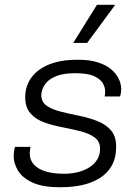

<svg xmlns="http://www.w3.org/2000/svg" viewBox="-20 -770 576 800"><path d="M228 10Q156 10 114 -10Q72 -30 54.5 -60Q37 -90 37 -119Q37 -130 38.5 -139.5Q40 -149 42 -158H107Q106 -151 105 -144.5Q104 -138 104 -131Q104 -103 121.5 -84Q139 -65 171 -55.5Q203 -46 246 -46Q280 -46 307.5 -53.5Q335 -61 355 -74.5Q375 -88 386 -107Q397 -126 397 -149Q397 -181 374 -197.5Q351 -214 316 -223Q281 -232 241 -239.5Q201 -247 165.5 -259.5Q130 -272 107.5 -297Q85 -322 85 -366Q85 -399 99 -427.5Q113 -456 140.5 -477Q168 -498 208 -509.5Q248 -521 300 -521H308Q353 -521 386.5 -510.5Q420 -500 441.5 -482.5Q463 -465 474 -443Q485 -421 485 -399Q485 -390 483.5 -381.5Q482 -373 480 -368H416Q417 -372 417.5 -377.5Q418 -383 418 -391Q418 -406 408.5 -423Q399 -440 372.5 -452.5Q346 -465 294 -465Q246 -465 217.5 -454Q189 -443 175 -427.5Q161 -412 156.5 -397Q152 -382 152 -375Q152 -345 174.5 -329.5Q197 -314 232.5 -305Q268 -296 308 -288Q348 -280 383.5 -266.5Q419 -253 441.5 -228Q464 -203 464 -159Q464 -112 445.5 -79.5Q427 -47 394 -27Q361 -7 320.5 1.5Q280 10 237 10ZM285 -591 384 -750H458V-747L343 -591Z"/></svg>

Font: Chivo ExtraLight
Style: Italic
Weight: 250
Italic angle: -8.05°
Designer: Hector Gatti
Foundry: Omnibus-Type
Version: Version 2.002